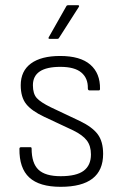

<svg xmlns="http://www.w3.org/2000/svg" viewBox="-20 -710 466 741"><path d="M214 11Q132 11 93 -25Q54 -61 55 -136Q55 -142 62 -142H97Q102 -142 102 -137Q102 -80 128.5 -55Q155 -30 214 -30Q275 -30 303 -51Q331 -72 331 -114Q331 -147 315 -168Q299 -189 262 -207L151 -259Q102 -282 81 -308.5Q60 -335 60 -381Q60 -436 99.5 -465Q139 -494 212 -494Q290 -494 328.5 -460.5Q367 -427 366 -367Q366 -361 361 -361H326Q319 -361 319 -369Q320 -408 294 -430Q268 -452 213 -452Q107 -452 107 -381Q107 -348 122 -331.5Q137 -315 176 -296L288 -243Q336 -220 357 -192Q378 -164 378 -116Q378 11 214 11ZM172 -560Q165 -560 168 -566L236 -686Q238 -690 243 -690H281Q284 -690 285 -688Q286 -686 284 -683L208 -564Q206 -560 201 -560Z"/></svg>

Font: Sofia Sans Semi Condensed Light
Style: Regular
Weight: 300
Designer: Botio Nikoltchev, Ani Petrova
Foundry: lettersoup
Version: Version 4.100; ttfautohint (v1.8.4.7-5d5b)